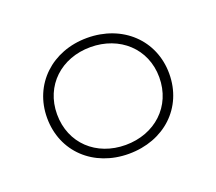

<svg xmlns="http://www.w3.org/2000/svg" viewBox="-67 -832 551 489"><g transform="rotate(-20 208.5 -588.0)"><path d="M208 -431C304 -431 374 -496 374 -588C374 -679 304 -745 208 -745C113 -745 43 -679 43 -588C43 -496 113 -431 208 -431ZM208 -455C129 -455 70 -509 70 -588C70 -666 129 -720 208 -720C287 -720 347 -666 347 -588C347 -509 287 -455 208 -455Z"/></g></svg>

Font: Chess Sans ExtraLight
Style: Regular
Weight: 275
Designer: Wolf Bōese
Foundry: Wolf Bōese
Version: Version 7.223;Glyphs 3.3 (3306)